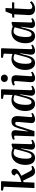

<svg xmlns="http://www.w3.org/2000/svg" viewBox="1772 -2583 825 4409"><g transform="rotate(-90 2184.5 -378.5)"><path d="M69.8 0 101.1 -704.1 12.2 -724.1 17.1 -767.1H214.8L229 -756.8L209 -299.8Q293.5 -318.8 362.8 -360.8Q395 -380.4 401.6 -400.4Q408.2 -420.4 387.2 -434.1L357.9 -453.1Q363.3 -487.8 385.3 -507.8Q407.2 -527.8 441.9 -527.8Q474.6 -527.8 493.9 -506.8Q513.2 -485.8 513.2 -457Q513.2 -422.9 491.2 -395.8Q469.2 -368.7 421.9 -338.9Q396.5 -323.7 352.1 -300.8L446.8 -121.1Q465.8 -85.9 480.2 -71Q494.6 -56.2 513.2 -56.2Q536.6 -56.2 564.9 -70.8L581.1 -38.1Q561.5 -19.5 525.4 -2.7Q489.3 14.2 451.2 14.2Q409.2 14.2 381.8 -6.1Q354.5 -26.4 333 -70.8L242.2 -259.8Q240.7 -259.3 206.1 -251L195.8 0Z M1091.3 -515.1 1078.6 -94.2Q1077.6 -70.3 1082.8 -60.5Q1087.9 -50.8 1104.5 -50.8Q1130.4 -50.8 1161.6 -76.2L1178.7 -41Q1157.2 -21.5 1118.4 -3.7Q1079.6 14.2 1042.5 14.2Q994.6 14.2 970.5 -14.6Q946.3 -43.5 953.6 -97.2L981.4 -307.1L972.7 -308.1L940.4 -187Q932.6 -159.2 926.8 -139.9Q920.9 -120.6 912.1 -97.7Q903.3 -74.7 894.3 -59.8Q885.3 -44.9 872.3 -29.5Q859.4 -14.2 844.2 -5.4Q829.1 3.4 809.3 8.8Q789.6 14.2 765.6 14.2Q685.1 14.2 643.8 -44.9Q602.5 -104 602.5 -201.2Q602.5 -295.4 632.6 -369.1Q662.6 -442.9 720.5 -485.4Q778.3 -527.8 855.5 -527.8Q920.4 -527.8 979.5 -500L1070.3 -526.9ZM806.6 -65.9Q822.8 -65.9 834.5 -72Q846.2 -78.1 856.7 -90.8Q867.2 -103.5 877.4 -129.9Q887.7 -156.2 897.9 -189.7Q908.2 -223.1 922.4 -277.8L968.8 -455.1Q923.3 -480 876.5 -480Q813.5 -480 779.8 -403.3Q746.1 -326.7 744.6 -196.8Q744.1 -127 758.8 -96.4Q773.4 -65.9 806.6 -65.9Z M1780.3 -74.2 1796.4 -40Q1773.4 -21 1730.7 -3.4Q1688 14.2 1653.3 14.2Q1604.5 14.2 1581.8 -10.3Q1559.1 -34.7 1563.5 -81.1L1589.4 -372.1Q1592.3 -411.6 1584.7 -426.8Q1577.1 -441.9 1556.2 -441.9Q1530.3 -441.9 1517.3 -422.1Q1504.4 -402.3 1485.4 -341.8L1377.4 0H1258.3L1273.4 -430.2Q1274.4 -449.2 1268.8 -458Q1263.2 -466.8 1248.5 -466.8Q1231.4 -466.8 1193.4 -451.2L1179.2 -493.2Q1198.7 -503.9 1239 -515.9Q1279.3 -527.8 1312.5 -527.8Q1359.9 -527.8 1381.6 -500.5Q1403.3 -473.1 1398.4 -419.9L1371.1 -153.8L1378.4 -151.9L1447.3 -377.9Q1471.7 -457.5 1505.4 -492.7Q1539.1 -527.8 1603.5 -527.8Q1735.8 -527.8 1722.2 -358.9L1700.2 -94.2Q1698.7 -70.3 1703.1 -61Q1707.5 -51.8 1724.1 -51.8Q1749 -51.8 1780.3 -74.2Z M2339.4 -753.9 2317.4 -90.8Q2317.4 -68.8 2322.8 -59.3Q2328.1 -49.8 2344.2 -49.8Q2368.7 -49.8 2404.3 -75.2L2420.4 -42Q2400.9 -22.9 2359.6 -4.4Q2318.4 14.2 2279.3 14.2Q2228.5 14.2 2207 -17.1Q2185.5 -48.3 2192.4 -100.1L2223.1 -327.1L2214.4 -329.1L2180.2 -196.8Q2172.9 -167.5 2167.2 -148.2Q2161.6 -128.9 2152.6 -104.5Q2143.6 -80.1 2134.5 -64.5Q2125.5 -48.8 2112.1 -32.5Q2098.6 -16.1 2083.3 -6.8Q2067.9 2.4 2047.1 8.3Q2026.4 14.2 2001.5 14.2Q1924.3 14.2 1882.3 -46.4Q1840.3 -106.9 1840.3 -206.1Q1840.3 -297.9 1869.9 -370.1Q1899.4 -442.4 1957.8 -485.1Q2016.1 -527.8 2094.2 -527.8Q2125 -527.8 2156.7 -520.8Q2188.5 -513.7 2207.5 -503.9L2215.3 -705.1L2118.2 -724.1L2124.5 -767.1H2326.2ZM2043.5 -66.9Q2069.3 -66.9 2085.7 -82.8Q2102.1 -98.6 2119.1 -143.3Q2136.2 -188 2160.2 -280.8L2206.5 -455.1Q2160.6 -480 2113.3 -480Q2070.8 -480 2040.8 -443.4Q2010.7 -406.7 1996.1 -343.3Q1981.4 -279.8 1981.4 -195.8Q1981.4 -130.4 1996.1 -98.6Q2010.7 -66.9 2043.5 -66.9Z M2590.8 -771Q2627.9 -771 2651.9 -748.3Q2675.8 -725.6 2675.8 -690.9Q2675.8 -655.8 2652.3 -633.3Q2628.9 -610.8 2591.8 -610.8Q2552.7 -610.8 2529.3 -633.3Q2505.9 -655.8 2505.9 -690.9Q2505.9 -726.1 2529.3 -748.5Q2552.7 -771 2590.8 -771ZM2502.9 -100.1 2527.8 -426.8Q2529.3 -448.2 2523.9 -457.5Q2518.6 -466.8 2502.9 -466.8Q2477.1 -466.8 2439 -450.2L2424.8 -491.2Q2492.2 -527.8 2562 -527.8Q2668.9 -527.8 2660.2 -409.2L2639.2 -97.2Q2637.7 -71.8 2642.6 -61.3Q2647.5 -50.8 2663.1 -50.8Q2688.5 -50.8 2726.1 -80.1L2742.2 -44.9Q2719.7 -24.4 2678.7 -5.1Q2637.7 14.2 2596.2 14.2Q2541 14.2 2520 -15.1Q2499 -44.4 2502.9 -100.1Z M3281.7 -753.9 3259.8 -90.8Q3259.8 -68.8 3265.1 -59.3Q3270.5 -49.8 3286.6 -49.8Q3311 -49.8 3346.7 -75.2L3362.8 -42Q3343.3 -22.9 3302 -4.4Q3260.7 14.2 3221.7 14.2Q3170.9 14.2 3149.4 -17.1Q3127.9 -48.3 3134.8 -100.1L3165.5 -327.1L3156.7 -329.1L3122.6 -196.8Q3115.2 -167.5 3109.6 -148.2Q3104 -128.9 3095 -104.5Q3085.9 -80.1 3076.9 -64.5Q3067.9 -48.8 3054.4 -32.5Q3041 -16.1 3025.6 -6.8Q3010.3 2.4 2989.5 8.3Q2968.8 14.2 2943.8 14.2Q2866.7 14.2 2824.7 -46.4Q2782.7 -106.9 2782.7 -206.1Q2782.7 -297.9 2812.3 -370.1Q2841.8 -442.4 2900.1 -485.1Q2958.5 -527.8 3036.6 -527.8Q3067.4 -527.8 3099.1 -520.8Q3130.9 -513.7 3149.9 -503.9L3157.7 -705.1L3060.5 -724.1L3066.9 -767.1H3268.6ZM2985.8 -66.9Q3011.7 -66.9 3028.1 -82.8Q3044.4 -98.6 3061.5 -143.3Q3078.6 -188 3102.5 -280.8L3148.9 -455.1Q3103 -480 3055.7 -480Q3013.2 -480 2983.2 -443.4Q2953.1 -406.7 2938.5 -343.3Q2923.8 -279.8 2923.8 -195.8Q2923.8 -130.4 2938.5 -98.6Q2953.1 -66.9 2985.8 -66.9Z M3885.3 -515.1 3872.6 -94.2Q3871.6 -70.3 3876.7 -60.5Q3881.8 -50.8 3898.4 -50.8Q3924.3 -50.8 3955.6 -76.2L3972.7 -41Q3951.2 -21.5 3912.4 -3.7Q3873.5 14.2 3836.4 14.2Q3788.6 14.2 3764.4 -14.6Q3740.2 -43.5 3747.6 -97.2L3775.4 -307.1L3766.6 -308.1L3734.4 -187Q3726.6 -159.2 3720.7 -139.9Q3714.8 -120.6 3706.1 -97.7Q3697.3 -74.7 3688.2 -59.8Q3679.2 -44.9 3666.3 -29.5Q3653.3 -14.2 3638.2 -5.4Q3623 3.4 3603.3 8.8Q3583.5 14.2 3559.6 14.2Q3479 14.2 3437.7 -44.9Q3396.5 -104 3396.5 -201.2Q3396.5 -295.4 3426.5 -369.1Q3456.5 -442.9 3514.4 -485.4Q3572.3 -527.8 3649.4 -527.8Q3714.4 -527.8 3773.4 -500L3864.3 -526.9ZM3600.6 -65.9Q3616.7 -65.9 3628.4 -72Q3640.1 -78.1 3650.6 -90.8Q3661.1 -103.5 3671.4 -129.9Q3681.6 -156.2 3691.9 -189.7Q3702.1 -223.1 3716.3 -277.8L3762.7 -455.1Q3717.3 -480 3670.4 -480Q3607.4 -480 3573.7 -403.3Q3540 -326.7 3538.6 -196.8Q3538.1 -127 3552.7 -96.4Q3567.4 -65.9 3600.6 -65.9Z M3981.9 -463.9 3988.3 -507.8 4066.9 -516.1 4125 -664.1H4205.1L4197.3 -514.2H4335.9L4333 -463.9H4195.3L4178.2 -133.8Q4176.8 -90.3 4189.2 -70.1Q4201.7 -49.8 4232.9 -49.8Q4281.7 -49.8 4335 -103L4362.3 -69.8Q4332.5 -32.2 4288.6 -9Q4244.6 14.2 4188 14.2Q4111.8 14.2 4075.4 -24.7Q4039.1 -63.5 4043 -137.2L4060.1 -463.9Z"/></g></svg>

Font: Literata SemiBold
Style: Italic
Weight: 650
Italic angle: -2.39999°
Designer: Latin by Veronika Burian and Jose Scaglione. Greek by Irene Vlachou. Cyrillic by Vera Evstafieva
Foundry: TypeTogether
Version: Version 3.021